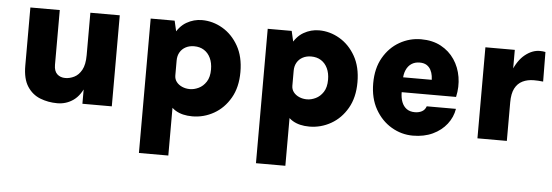

<svg xmlns="http://www.w3.org/2000/svg" viewBox="-49 -654 2994 1041"><g transform="rotate(5 1448.0 -134.0)"><path d="M405.5 -495.5H565.5V0H405.5ZM79 -495.5H239V-197.5Q239 -163.5 256.2 -147.2Q273.5 -131 300.5 -131Q325 -131 349.2 -143Q373.5 -155 389.5 -184Q405.5 -213 405.5 -264.5H440.5Q440.5 -166.5 418 -106.2Q395.5 -46 356.8 -18.5Q318 9 269 9Q219.5 9 176 -8Q132.5 -25 105.8 -66Q79 -107 79 -179Z M1004.5 16Q950 16 913.5 -6Q877 -28 858.8 -75Q840.5 -122 840.5 -197H894Q894 -177 905.5 -162Q917 -147 936.5 -138.5Q956 -130 979 -130Q1002 -130 1026.2 -141.5Q1050.5 -153 1067.2 -178.5Q1084 -204 1084 -246Q1084 -281.5 1071.5 -308Q1059 -334.5 1036.2 -349Q1013.5 -363.5 982 -363.5Q956.5 -363.5 936.5 -353Q916.5 -342.5 905.2 -323.2Q894 -304 894 -278H840.5Q840.5 -362 864.8 -412.5Q889 -463 928.5 -485.8Q968 -508.5 1012.5 -508.5Q1071.5 -508.5 1124.5 -477.5Q1177.5 -446.5 1210.8 -388Q1244 -329.5 1244 -246Q1244 -163 1210.2 -104.5Q1176.5 -46 1121.8 -15Q1067 16 1004.5 16ZM734 239V-492.5H864.5L894 -364V239Z M1641.5 16Q1587 16 1550.5 -6Q1514 -28 1495.8 -75Q1477.5 -122 1477.5 -197H1531Q1531 -177 1542.5 -162Q1554 -147 1573.5 -138.5Q1593 -130 1616 -130Q1639 -130 1663.2 -141.5Q1687.5 -153 1704.2 -178.5Q1721 -204 1721 -246Q1721 -281.5 1708.5 -308Q1696 -334.5 1673.2 -349Q1650.5 -363.5 1619 -363.5Q1593.5 -363.5 1573.5 -353Q1553.5 -342.5 1542.2 -323.2Q1531 -304 1531 -278H1477.5Q1477.5 -362 1501.8 -412.5Q1526 -463 1565.5 -485.8Q1605 -508.5 1649.5 -508.5Q1708.5 -508.5 1761.5 -477.5Q1814.5 -446.5 1847.8 -388Q1881 -329.5 1881 -246Q1881 -163 1847.2 -104.5Q1813.5 -46 1758.8 -15Q1704 16 1641.5 16ZM1371 239V-492.5H1501.5L1531 -364V239Z M2205 16Q2143 16 2088.5 -16Q2034 -48 2000.2 -107.5Q1966.5 -167 1966.5 -248.5Q1966.5 -330 2000 -388.2Q2033.5 -446.5 2088 -477.5Q2142.5 -508.5 2205 -508.5Q2267 -508.5 2313 -483.8Q2359 -459 2387.2 -417Q2415.5 -375 2424.2 -322.2Q2433 -269.5 2420.5 -213.5H2093V-294.5H2303.5L2280.5 -279.5Q2282 -297 2279.2 -315Q2276.5 -333 2268.5 -348.2Q2260.5 -363.5 2245.8 -372.8Q2231 -382 2208 -382Q2182.5 -382 2163.8 -369.8Q2145 -357.5 2134.8 -334.2Q2124.5 -311 2124.5 -277.5V-214.5Q2124.5 -183 2133.5 -160Q2142.5 -137 2160.2 -124.2Q2178 -111.5 2205 -111.5Q2227 -111.5 2243.5 -120.5Q2260 -129.5 2266.5 -149H2425.5Q2418 -103 2388.8 -65.5Q2359.5 -28 2312.8 -6Q2266 16 2205 16Z M2555.5 0V-495.5H2715.5V0ZM2681.5 -210Q2681.5 -310.5 2707 -375Q2732.5 -439.5 2771.5 -470.5Q2810.5 -501.5 2851 -501.5Q2859 -501.5 2867 -500.8Q2875 -500 2882 -498.5L2883.5 -337.5Q2871 -339 2858 -339.8Q2845 -340.5 2833.5 -340.5Q2798.5 -340.5 2771.8 -327.5Q2745 -314.5 2730.2 -286Q2715.5 -257.5 2715.5 -210Z"/></g></svg>

Font: Karla ExtraBold
Style: Regular
Weight: 800
Designer: Jonathan Pinhorn
Version: Version 2.001